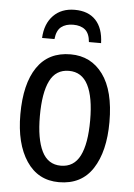

<svg xmlns="http://www.w3.org/2000/svg" viewBox="-53 -782 581 833"><g transform="rotate(5 237.0 -365.5)"><path d="M431 -269Q431 -141 382 -65.5Q333 10 235 10Q144 10 93.5 -65.5Q43 -141 43 -269Q43 -402 92.5 -474.5Q142 -547 238 -547Q327 -547 379 -476Q431 -405 431 -269ZM128 -269Q128 -169 154.5 -115.5Q181 -62 237 -62Q294 -62 320.5 -114.5Q347 -167 347 -269Q347 -370 320 -422.5Q293 -475 237 -475Q180 -475 154 -422.5Q128 -370 128 -269ZM239 -741Q298 -741 330.5 -706.5Q363 -672 365 -607H312Q309 -644 290 -660Q271 -676 238 -676Q206 -676 186 -660.5Q166 -645 162 -607H108Q111 -669 146 -705Q181 -741 239 -741Z"/></g></svg>

Font: Avrile Sans Condensed
Style: Regular
Weight: 400
Width: 3
Designer: Monotype Design Team
Foundry: Monotype Imaging Inc.
Version: Version 2.001;September 10, 2019;FontCreator 11.5.0.2425 64-